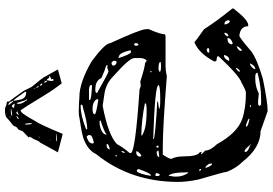

<svg xmlns="http://www.w3.org/2000/svg" viewBox="-176 -832 1055 742"><g transform="rotate(-90 351.0 -460.5)"><path d="M347.7 -680.7Q404.3 -680.7 486.3 -632.8Q555.7 -581.1 555.7 -561.5Q609.4 -444.3 609.4 -424.8L610.4 -414.1Q589.8 -367.2 589.8 -349.6L582 -347.7H465.8Q449.2 -347.7 427.7 -342.8Q231.4 -358.4 154.3 -358.4H125Q108.4 -334 108.4 -325.2Q118.2 -307.6 118.2 -277.3Q118.2 -224.6 133.8 -215.8L135.7 -209V-208L127 -210.9V-208L140.6 -194.3Q140.6 -174.8 165 -149.4Q209 -70.3 261.7 -51.8Q303.7 -37.1 364.3 -37.1Q373 -37.1 402.3 -53.7Q428.7 -61.5 504.9 -142.6V-146.5Q504.9 -149.4 487.3 -151.4L484.4 -158.2Q515.6 -218.8 559.6 -236.3Q564.5 -230.5 609.4 -199.2Q639.6 -151.4 689.5 -89.8V-85Q645.5 -28.3 626 -28.3H621.1Q621.1 -58.6 585 -62.5Q577.1 -62.5 525.4 -17.6Q497.1 4.9 418 28.3Q327.1 46.9 293 46.9L215.8 19.5Q151.4 19.5 96.7 -50.8Q73.2 -74.2 58.6 -110.4Q58.6 -119.1 28.3 -222.7Q19.5 -266.6 19.5 -297.9V-299.8Q19.5 -482.4 127 -616.2Q142.6 -649.4 190.4 -666Q218.8 -673.8 268.6 -680.7Q280.3 -685.5 347.7 -680.7ZM222.7 -650.4H224.6Q250 -650.4 306.6 -667Q318.4 -668 318.4 -672.9L315.4 -675.8H313.5Q275.4 -675.8 224.6 -655.3L222.7 -653.3ZM168 -629.9V-627.9L171.9 -625H172.9Q200.2 -631.8 200.2 -638.7V-646.5L195.3 -652.3H192.4Q168 -644.5 168 -629.9ZM336.9 -643.6V-639.6Q336.9 -634.8 391.6 -631.8L393.6 -632.8V-636.7Q393.6 -641.6 377 -643.6ZM281.2 -623V-621.1Q281.2 -616.2 336.9 -607.4L338.9 -609.4V-614.3Q328.1 -629.9 302.7 -629.9H297.9Q281.2 -627.9 281.2 -623ZM363.3 -614.3V-612.3Q440.4 -568.4 446.3 -568.4H448.2L461.9 -573.2L468.8 -571.3L470.7 -573.2V-575.2Q463.9 -580.1 448.2 -584L420.9 -595.7Q411.1 -619.1 377 -619.1H373Q363.3 -618.2 363.3 -614.3ZM202.1 -575.2Q214.8 -585.9 256.8 -598.6V-600.6L254.9 -602.5H241.2Q202.1 -594.7 202.1 -575.2ZM130.9 -486.3V-482.4Q130.9 -464.8 377 -448.2L390.6 -443.4L407.2 -445.3Q464.8 -426.8 480.5 -426.8Q480.5 -422.9 489.3 -420.9Q498 -431.6 498 -443.4V-468.8Q498 -487.3 429.7 -547.9Q400.4 -578.1 359.4 -584L313.5 -590.8Q201.2 -569.3 166 -536.1Q152.3 -510.7 130.9 -486.3ZM145.5 -566.4V-563.5H147.5Q166 -568.4 166 -573.2V-575.2H159.2Q150.4 -575.2 145.5 -566.4ZM468.8 -547.9Q472.7 -537.1 482.4 -537.1H484.4L487.3 -541V-549.8L480.5 -556.6Q468.8 -556.6 468.8 -547.9ZM117.2 -537.1V-536.1H120.1L124 -539.1V-541H120.1ZM498 -529.3Q511.7 -486.3 520.5 -481.4H525.4L528.3 -484.4Q517.6 -527.3 504.9 -527.3L502.9 -529.3ZM131.8 -506.8V-504.9Q138.7 -507.8 138.7 -516.6V-518.6Q131.8 -515.6 131.8 -506.8ZM545.9 -465.8V-457L548.8 -452.1Q555.7 -454.1 555.7 -461.9V-465.8L552.7 -468.8H548.8ZM117.2 -450.2V-445.3L120.1 -441.4H122.1Q131.8 -447.3 137.7 -457V-460.9H131.8Q122.1 -460.9 117.2 -450.2ZM60.5 -459Q49.8 -449.2 43 -404.3H44.9Q52.7 -404.3 69.3 -452.1Q67.4 -459 60.5 -459ZM199.2 -441.4V-438.5Q225.6 -420.9 293 -420.9H304.7L322.3 -422.9V-427.7Q259.8 -440.4 199.2 -441.4ZM443.4 -406.2V-402.3H448.2V-406.2ZM185.5 -395.5V-392.6Q217.8 -385.7 329.1 -379.9L330.1 -378.9V-377L301.8 -373Q301.8 -368.2 336.9 -368.2Q393.6 -368.2 393.6 -375Q393.6 -388.7 185.5 -395.5ZM43 -386.7 42 -378.9Q43 -370.1 46.9 -370.1Q51.8 -370.1 53.7 -383.8L48.8 -386.7ZM152.3 -381.8V-375H159.2V-379.9L158.2 -381.8V-383.8ZM115.2 -373V-372.1H117.2L140.6 -375V-377L135.7 -381.8H131.8Q119.1 -381.8 115.2 -373ZM445.3 -370.1Q445.3 -365.2 468.8 -365.2L482.4 -366.2V-368.2Q482.4 -375 455.1 -375Q445.3 -373 445.3 -370.1ZM43 -335.9 42 -334V-331.1L43 -329.1Q40 -322.3 40 -310.5V-304.7Q40 -282.2 53.7 -260.7H56.6Q56.6 -327.1 43 -335.9ZM62.5 -217.8V-214.8L65.4 -210.9H69.3V-214.8L65.4 -217.8ZM76.2 -194.3 74.2 -192.4V-190.4Q82 -168 89.8 -168L90.8 -169.9V-171.9Q90.8 -182.6 76.2 -194.3ZM518.6 -181.6 521.5 -178.7H527.3Q536.1 -178.7 537.1 -183.6L532.2 -188.5H530.3Q521.5 -188.5 518.6 -181.6ZM487.3 -103.5 489.3 -101.6H491.2Q504.9 -101.6 509.8 -120.1V-122.1Q495.1 -122.1 487.3 -103.5ZM582 -106.4 583 -105.5H586.9Q595.7 -109.4 595.7 -119.1V-120.1H591.8Q582 -113.3 582 -106.4ZM629.9 -120.1 627.9 -119.1V-117.2Q632.8 -99.6 639.6 -99.6H641.6L644.5 -103.5V-105.5Q641.6 -120.1 629.9 -120.1ZM550.8 -91.8 554.7 -87.9Q575.2 -94.7 575.2 -106.4V-108.4H573.2Q553.7 -108.4 550.8 -91.8ZM445.3 -60.5H448.2Q456.1 -64.5 460 -74.2L459 -76.2Q445.3 -68.4 445.3 -60.5ZM525.4 -53.7H530.3Q543.9 -66.4 543.9 -72.3H542Q525.4 -66.4 525.4 -53.7ZM135.7 -42V-37.1Q136.7 -29.3 159.2 -21.5L165 -16.6V-17.6Q148.4 -39.1 140.6 -42ZM233.4 -37.1V-35.2Q233.4 -29.3 261.7 -23.4L263.7 -24.4V-26.4Q244.1 -37.1 234.4 -37.1ZM309.6 -21.5V-17.6H315.4V-21.5ZM455.1 -1Q468.8 -1 477.5 -21.5H473.6Q455.1 -10.7 455.1 -1ZM361.3 12.7 332 9.8H327.1Q314.5 9.8 313.5 14.6V16.6L318.4 21.5H342.8Q387.7 21.5 441.4 7.8V5.9Q439.5 -1 425.8 -1H418.9Q387.7 -1 361.3 12.7ZM133.8 -763.7 171.9 -833Q176.8 -835 184.6 -856.4L194.3 -872.1V-873Q191.4 -875 191.4 -877Q200.2 -884.8 215.8 -900.4Q220.7 -917 224.6 -918.9Q230.5 -918.9 237.3 -936.5Q255.9 -950.2 270.5 -963.9Q283.2 -969.7 305.7 -967.8L316.4 -962.9Q331.1 -961.9 331.1 -956.1H330.1V-953.1Q330.1 -950.2 332 -950.2Q333 -950.2 371.1 -896.5L386.7 -865.2Q422.9 -822.3 426.8 -812.5L454.1 -763.7L400.4 -749Q375 -781.2 352.1 -819.3Q329.1 -857.4 315.4 -878.9Q301.8 -900.4 296.9 -907.2Q288.1 -913.1 255.9 -853.5Q242.2 -835 205.1 -745.1ZM333 -934.6Q333 -929.7 338.9 -903.3Q347.7 -884.8 367.2 -886.7H368.2L367.2 -891.6Q336.9 -934.6 335 -934.6ZM412.1 -804.7Q406.2 -780.3 414.1 -780.3Q418 -782.2 418 -786.1L415 -787.1V-788.1L417 -789.1L429.7 -795.9L428.7 -796.9Q422.9 -796.9 421.9 -797.9Q417 -805.7 413.1 -806.6H412.1ZM338.9 -882.8V-883.8Q338.9 -885.7 335.9 -887.7L324.2 -922.9H323.2Q315.4 -910.2 335.9 -882.8ZM244.1 -864.3Q249 -864.3 244.1 -890.6V-891.6Q238.3 -891.6 243.2 -865.2V-864.3ZM333 -936.5Q333 -940.4 331.1 -940.4Q328.1 -955.1 316.4 -955.1V-954.1L330.1 -936.5ZM305.7 -933.6Q318.4 -931.6 320.3 -930.7H321.3V-931.6Q321.3 -934.6 314.5 -941.4Q307.6 -941.4 305.7 -934.6ZM275.4 -940.4Q282.2 -940.4 302.7 -944.3L301.8 -945.3Q280.3 -947.3 273.4 -940.4ZM175.8 -769.5Q175.8 -767.6 181.6 -767.6H188.5Q195.3 -767.6 205.1 -769.5V-770.5H185.5Q175.8 -770.5 175.8 -769.5ZM279.3 -915Q286.1 -919.9 293 -919.9L287.1 -924.8H286.1Q278.3 -918.9 278.3 -915ZM391.6 -831.1Q391.6 -826.2 397.5 -824.2H399.4V-826.2Q399.4 -830.1 393.6 -833H391.6ZM402.3 -815.4Q406.2 -805.7 409.2 -805.7L410.2 -806.6V-807.6Q408.2 -816.4 404.3 -816.4H402.3ZM263.7 -915Q271.5 -918.9 274.4 -922.9L273.4 -923.8H272.5Q262.7 -919.9 262.7 -917V-915ZM382.8 -847.7Q384.8 -837.9 390.6 -837.9V-838.9Q388.7 -843.8 383.8 -847.7ZM269.5 -947.3 272.5 -948.2V-950.2H270.5L268.6 -947.3ZM191.4 -833Q193.4 -833 194.3 -837.9Q191.4 -837.9 191.4 -833ZM380.9 -851.6H381.8V-853.5L379.9 -854.5H377.9ZM181.6 -793Q188.5 -796.9 179.7 -793.9L180.7 -793ZM412.1 -816.4V-817.4H410.2V-816.4Z"/></g></svg>

Font: Love Ya Like A Sister
Style: Regular
Weight: 400
Designer: Kimberly Geswein
Foundry: Kimberly Geswein
Version: Version 1.002 2007